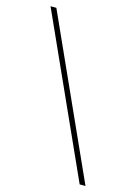

<svg xmlns="http://www.w3.org/2000/svg" viewBox="-113 -785 611 861"><g transform="rotate(15 192.0 -354.0)"><path d="M372 15H345L12 -723H39Z"/></g></svg>

Font: Kalnia Expanded SemiBold
Style: Regular
Weight: 600
Width: 7
Designer: Frida Medrano
Foundry: Frida Medrano
Version: Version 1.105